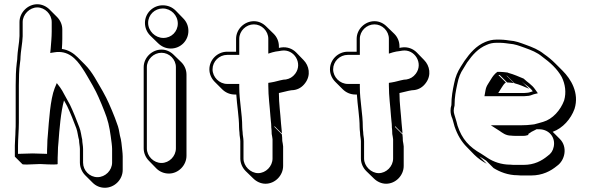

<svg xmlns="http://www.w3.org/2000/svg" viewBox="-20 -767 2788 906"><path d="M72 -663V-597L70 -571C68 -551 63 -523 62 -501C62 -492 61 -482 59 -469C55 -438 54 -399 54 -364V-188C54 -175 54 -162 53 -150C53 -126 50 -101 50 -80V-28L86 8C88 10 115 10 169 7C224 10 252 10 252 7V-5C252 -16 252 -29 253 -46C253 -63 254 -80 256 -97C260 -153 267 -240 282 -293C287 -284 292 -276 297 -266C309 -242 331 -187 340 -162C346 -147 348 -122 353 -106C353 -93 357 -76 357 -64V0C357 23 367 45 382 60L417 95C432 110 452 119 475 119C520 119 559 81 559 35V-29C559 -38 558 -47 557 -57C554 -82 553 -105 546 -127C543 -147 539 -167 532 -184C523 -212 495 -279 481 -306L465 -336C438 -381 417 -426 381 -462L346 -497C327 -516 302 -532 272 -536C273 -551 274 -567 274 -583V-628C274 -651 264 -672 249 -687L214 -722C199 -737 178 -747 156 -747C111 -747 72 -708 72 -663ZM134 -43C102 -42 77 -41 65 -41V-80C65 -111 69 -153 69 -188V-364C69 -398 70 -438 74 -467C76 -479 77 -492 77 -501C78 -522 83 -549 85 -570L87 -596V-663C87 -699 120 -732 156 -732C192 -732 224 -700 224 -663V-618C224 -591 221 -563 219 -536L217 -517L236 -520C301 -531 339 -490 368 -446C384 -423 401 -391 417 -364L433 -334C446 -309 474 -241 483 -214C496 -176 501 -137 507 -90C508 -80 509 -72 509 -64V0C509 37 477 69 440 69C403 69 372 38 372 0V-64C372 -79 368 -95 368 -106V-108C364 -123 362 -148 354 -167C345 -192 323 -247 310 -273C300 -292 292 -305 283 -322C277 -334 271 -344 264 -354L248 -375L238 -351C217 -298 211 -195 206 -133C204 -114 203 -98 203 -81C202 -65 202 -51 202 -41C188 -41 166 -42 134 -43Z M664 -659C664 -636 673 -615 689 -599L725 -564C741 -548 762 -538 786 -538C832 -538 869 -575 869 -621C869 -645 860 -665 844 -681L809 -717C793 -733 772 -742 748 -742C702 -742 664 -705 664 -659ZM658 -450V-67C658 -44 668 -23 683 -8L718 28C733 43 754 52 777 52C822 52 860 13 860 -32V-415C860 -437 851 -458 836 -473L800 -508C785 -523 765 -533 742 -533C697 -533 658 -495 658 -450ZM673 -450C673 -487 705 -518 742 -518C779 -518 810 -487 810 -450V-67C810 -30 779 2 742 2C705 2 673 -30 673 -67ZM679 -659C679 -697 710 -727 748 -727C787 -727 819 -695 819 -656C819 -618 789 -588 751 -588C712 -588 679 -621 679 -659Z M1108 -167C1108 -159 1109 -150 1110 -141V-140C1110 -126 1114 -113 1114 -100V-19C1114 3 1124 25 1139 40L1175 75C1190 90 1211 100 1233 100C1278 100 1316 61 1316 16V-76C1315 -84 1314 -93 1312 -102C1312 -114 1311 -124 1310 -133L1275 -168V-172L1310 -137C1310 -152 1307 -168 1306 -185C1303 -233 1296 -277 1296 -328C1317 -332 1334 -338 1354 -341L1366 -342C1388 -345 1406 -356 1420 -375C1448 -412 1439 -457 1412 -484L1377 -520C1360 -537 1335 -547 1307 -543L1296 -541V-549C1296 -571 1287 -592 1272 -607L1236 -642C1221 -657 1201 -667 1178 -667C1133 -667 1094 -629 1094 -584V-523H1052C1006 -523 968 -485 968 -440C968 -417 978 -396 993 -381L1028 -346C1043 -331 1064 -321 1087 -321H1095C1098 -270 1108 -216 1108 -167ZM1262 -137V-135C1264 -127 1265 -116 1266 -110V-19C1266 18 1234 50 1198 50C1162 50 1129 17 1129 -19V-100C1129 -116 1125 -129 1125 -140V-142C1124 -151 1123 -160 1123 -167C1123 -232 1109 -290 1109 -356V-371H1052C1015 -371 983 -403 983 -440C983 -477 1014 -508 1052 -508H1109V-584C1109 -621 1141 -652 1178 -652C1215 -652 1246 -621 1246 -584V-514L1265 -520C1276 -523 1286 -525 1297 -526L1309 -528C1368 -537 1410 -468 1373 -419C1361 -403 1346 -395 1329 -392L1317 -391C1295 -387 1279 -381 1259 -378L1246 -376V-363C1246 -311 1253 -266 1256 -219C1257 -201 1260 -185 1260 -172V-167C1261 -159 1262 -149 1262 -137Z M1677 -167C1677 -159 1678 -150 1679 -141V-140C1679 -126 1683 -113 1683 -100V-19C1683 3 1693 25 1708 40L1744 75C1759 90 1780 100 1802 100C1847 100 1885 61 1885 16V-76C1884 -84 1883 -93 1881 -102C1881 -114 1880 -124 1879 -133L1844 -168V-172L1879 -137C1879 -152 1876 -168 1875 -185C1872 -233 1865 -277 1865 -328C1886 -332 1903 -338 1923 -341L1935 -342C1957 -345 1975 -356 1989 -375C2017 -412 2008 -457 1981 -484L1946 -520C1929 -537 1904 -547 1876 -543L1865 -541V-549C1865 -571 1856 -592 1841 -607L1805 -642C1790 -657 1770 -667 1747 -667C1702 -667 1663 -629 1663 -584V-523H1621C1575 -523 1537 -485 1537 -440C1537 -417 1547 -396 1562 -381L1597 -346C1612 -331 1633 -321 1656 -321H1664C1667 -270 1677 -216 1677 -167ZM1831 -137V-135C1833 -127 1834 -116 1835 -110V-19C1835 18 1803 50 1767 50C1731 50 1698 17 1698 -19V-100C1698 -116 1694 -129 1694 -140V-142C1693 -151 1692 -160 1692 -167C1692 -232 1678 -290 1678 -356V-371H1621C1584 -371 1552 -403 1552 -440C1552 -477 1583 -508 1621 -508H1678V-584C1678 -621 1710 -652 1747 -652C1784 -652 1815 -621 1815 -584V-514L1834 -520C1845 -523 1855 -525 1866 -526L1878 -528C1937 -537 1979 -468 1942 -419C1930 -403 1915 -395 1898 -392L1886 -391C1864 -387 1848 -381 1828 -378L1815 -376V-363C1815 -311 1822 -266 1825 -219C1826 -201 1829 -185 1829 -172V-167C1830 -159 1831 -149 1831 -137Z M2370 -410C2371 -410 2372 -410 2373 -409L2408 -374C2432 -368 2455 -357 2477 -348L2442 -383C2459 -366 2481 -356 2494 -336C2484 -333 2475 -329 2464 -329C2457 -328 2450 -328 2442 -328H2331L2346 -352C2351 -360 2359 -373 2367 -378L2332 -413H2338L2373 -378C2383 -378 2395 -376 2405 -375ZM2588 -145C2636 -162 2674 -206 2691 -253C2715 -329 2673 -395 2635 -433L2600 -468C2584 -484 2566 -499 2547 -512C2521 -533 2493 -544 2460 -556C2435 -565 2414 -574 2383 -576L2369 -578C2360 -579 2350 -580 2341 -580H2321C2304 -580 2287 -576 2270 -569C2227 -551 2198 -517 2172 -480L2154 -452C2139 -428 2129 -405 2123 -374C2116 -341 2110 -311 2110 -271C2107 -262 2106 -254 2106 -245C2106 -232 2109 -219 2115 -206C2119 -193 2122 -182 2125 -170C2139 -129 2158 -98 2183 -73L2218 -37C2235 -20 2254 -7 2277 6L2242 -29L2260 -18C2265 -15 2269 -12 2274 -9L2309 26C2338 44 2377 60 2423 60C2432 61 2439 61 2444 61H2486C2540 61 2579 40 2608 16C2647 -11 2659 -74 2622 -111ZM2373 -425C2359 -426 2352 -428 2338 -428H2327C2314 -419 2304 -405 2298 -395L2283 -371C2276 -360 2273 -352 2271 -341L2266 -313H2442C2450 -313 2459 -313 2465 -314C2480 -314 2489 -319 2498 -322L2518 -327L2506 -344C2490 -368 2468 -379 2451 -396C2429 -405 2405 -416 2379 -423C2374 -426 2373 -425 2373 -425ZM2490 -179C2475 -177 2459 -176 2442 -176H2296L2338 -149C2350 -141 2366 -127 2392 -127C2400 -126 2405 -126 2409 -126H2450C2454 -126 2457 -126 2461 -127L2473 -130V-135C2479 -139 2483 -141 2488 -145L2577 -190ZM2389 10H2388C2345 10 2308 -4 2282 -21C2276 -25 2272 -28 2267 -31L2250 -42C2195 -73 2160 -110 2139 -174C2136 -187 2133 -197 2129 -210C2126 -222 2121 -232 2121 -245C2121 -253 2123 -261 2125 -269V-271C2125 -310 2131 -338 2138 -371C2144 -401 2152 -422 2167 -444L2184 -472C2210 -509 2237 -539 2276 -555C2291 -562 2306 -565 2321 -565H2341C2350 -565 2358 -564 2367 -563L2382 -561C2411 -559 2429 -551 2455 -542C2488 -530 2514 -520 2538 -500C2576 -472 2609 -443 2631 -403C2647 -370 2653 -331 2642 -293C2625 -247 2588 -205 2543 -192L2522 -186L2422 -159L2526 -157C2571 -156 2602 -119 2593 -75C2589 -55 2580 -42 2564 -31C2536 -8 2501 11 2451 11H2409C2404 11 2397 11 2389 10Z"/></svg>

Font: Blanket
Style: Poster
Weight: 900
Foundry: Cannot Into Space Fonts
Version: Version 0.9